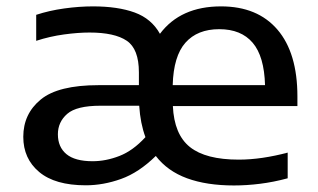

<svg xmlns="http://www.w3.org/2000/svg" viewBox="-20 -572 996 602"><path d="M249 9Q152.5 9 102.8 -32.8Q53 -74.5 53 -143Q53 -215 107.8 -260Q162.5 -305 289 -305H415.5V-345Q415.5 -418.5 377.5 -444.2Q339.5 -470 260.5 -470Q225 -470 180.8 -464Q136.5 -458 93.5 -444V-525.5Q134.5 -539 181.5 -545.5Q228.5 -552 271.5 -552Q349.5 -552 402.2 -532.8Q455 -513.5 481.5 -466Q546 -552 673 -552Q787.5 -552 850 -479Q912.5 -406 912.5 -269.5V-239.5H522Q526 -150.5 575.5 -111Q625 -71.5 728.5 -71.5Q764.5 -71.5 803.5 -77.2Q842.5 -83 882 -93.5V-13Q837.5 -1 795.5 4.2Q753.5 9.5 713.5 9.5Q628 9.5 566.5 -13Q505 -35.5 468.5 -83Q415.5 -31 359.8 -11Q304 9 249 9ZM667.5 -480.5Q599 -480.5 561.5 -438.2Q524 -396 521.5 -305H811Q808.5 -395.5 772.2 -438Q736 -480.5 667.5 -480.5ZM270.5 -66.5Q312 -66.5 354.5 -83Q397 -99.5 436 -142Q420 -185 416.5 -240.5H295Q220 -240.5 190.8 -215Q161.5 -189.5 161.5 -151Q161.5 -111 188.2 -88.8Q215 -66.5 270.5 -66.5Z"/></svg>

Font: Encode Sans Expanded Medium
Style: Regular
Weight: 500
Width: 7
Designer: Multiple Designers
Foundry: Impallari Type
Version: Version 3.000; ttfautohint (v1.8.3) -l 8 -r 50 -G 200 -x 14 